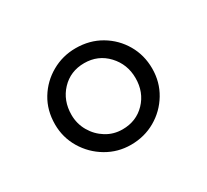

<svg xmlns="http://www.w3.org/2000/svg" viewBox="-76 -909 577 535"><g transform="rotate(-30 212.0 -641.0)"><path d="M211.5 -485Q169.5 -485 134 -506Q98.5 -527 77.2 -562.5Q56 -598 56 -640Q56 -685 77.2 -720Q98.5 -755 134 -775.2Q169.5 -795.5 211.5 -795.5Q256.5 -795.5 292 -774.5Q327.5 -753.5 348 -718.2Q368.5 -683 368.5 -640Q368.5 -596.5 347.2 -561.2Q326 -526 290.5 -505.5Q255 -485 211.5 -485ZM212.5 -534Q257 -534 286 -564.2Q315 -594.5 315 -640Q315 -684.5 285.5 -716Q256 -747.5 211.5 -747.5Q167 -747.5 138 -716.8Q109 -686 109 -640Q109 -611.5 123 -587.2Q137 -563 160.5 -548.5Q184 -534 212.5 -534Z"/></g></svg>

Font: Merriweather 60pt Light
Style: Regular
Weight: 300
Version: Version 2.100